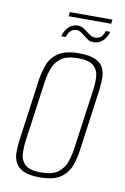

<svg xmlns="http://www.w3.org/2000/svg" viewBox="-78 -705 496 759"><g transform="rotate(10 170.0 -325.0)"><path d="M135 7Q92 7 69 -4.5Q46 -16 37 -35Q28 -54 28.5 -77.5Q29 -101 32 -125L66 -372Q71 -404 82 -434Q93 -464 121.5 -483.5Q150 -503 207 -503Q249 -503 272 -491.5Q295 -480 303.5 -461Q312 -442 311.5 -419Q311 -396 308 -372L274 -125Q270 -93 258.5 -62.5Q247 -32 219 -12.5Q191 7 135 7ZM137 -13Q183 -13 206 -30.5Q229 -48 238 -75Q247 -102 251 -130L284 -367Q288 -395 287 -421.5Q286 -448 268 -465.5Q250 -483 204 -483Q158 -483 135 -465.5Q112 -448 103 -421.5Q94 -395 90 -367L57 -130Q53 -102 54 -75Q55 -48 73 -30.5Q91 -13 137 -13ZM253 -556Q241 -556 234 -559.5Q227 -563 215 -573Q208 -578 199 -585Q190 -592 178 -592Q166 -592 156.5 -584Q147 -576 141 -557H123Q129 -580 144 -595Q159 -610 181 -610Q193 -610 203 -604Q213 -598 223 -590Q232 -583 239 -579Q246 -575 256 -575Q268 -575 277.5 -582Q287 -589 293 -608H311Q305 -586 290 -571Q275 -556 253 -556ZM138 -640 140 -657H311L309 -640Z"/></g></svg>

Font: Alumni Sans SC Thin
Style: Italic
Weight: 100
Italic angle: -8°
Designer: Robert E. Leuschke
Foundry: Robert E. Leuschke
Version: Version 1.016